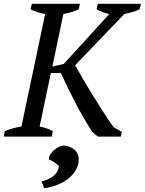

<svg xmlns="http://www.w3.org/2000/svg" viewBox="-40 -720 763 1012"><path d="M476 -700H703L696 -671Q678 -662 656 -656Q634 -650 615 -646L356 -376Q374 -343 397.5 -303Q421 -263 447.5 -220Q474 -177 502.5 -133Q531 -89 559 -49L602 -25L597 0H476L447 -24Q402 -93 360 -173Q318 -253 281 -335H228L169 -53Q210 -45 238 -29L233 0H-20L-15 -29Q30 -47 73 -53L198 -646Q176 -650 156.5 -656Q137 -662 121 -671L128 -700H381L375 -671Q341 -655 294 -646L236 -369L296 -383L536 -646Q516 -651 500 -656.5Q484 -662 469 -671ZM179 237Q219 226 242.5 207Q266 188 271 156Q262 146 246.5 135.5Q231 125 218 121Q217 107 225.5 93.5Q234 80 246 70Q258 60 272 53.5Q286 47 296 47Q328 49 351.5 68.5Q375 88 375 120Q375 148 361 173.5Q347 199 323 219Q299 239 265.5 253Q232 267 193 272Z"/></svg>

Font: PTSerifItalic
Style: Italic
Weight: 400
Italic angle: -12°
Designer: A.Korolkova, O.Umpeleva, V.Yefimov
Foundry: ParaType Ltd
Version: Version 1.000W OFL